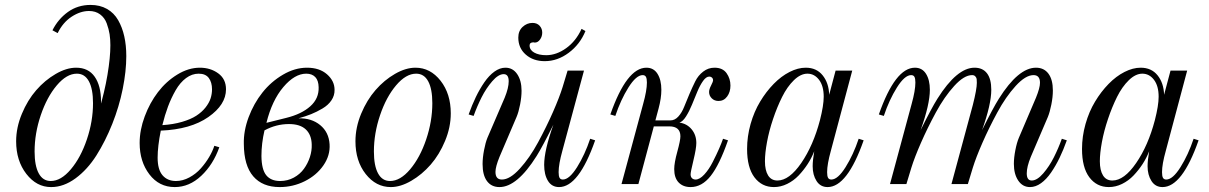

<svg xmlns="http://www.w3.org/2000/svg" viewBox="-20 -740 4862 772"><path d="M184.1 -12.2Q225.1 -12.2 264.9 -59.3Q304.7 -106.4 329.3 -179.4Q354 -252.4 354 -325.2Q354 -382.3 337.4 -413.1Q320.8 -443.8 289.1 -443.8Q248 -443.8 208.3 -396.7Q168.5 -349.6 143.8 -276.6Q119.1 -203.6 119.1 -130.9Q119.1 -73.7 135.7 -43Q152.3 -12.2 184.1 -12.2ZM186 12.2 187 -12.2Q224.6 -12.2 261.7 -53Q298.8 -93.8 327.1 -157.5Q355.5 -221.2 377.9 -295.2Q400.4 -369.1 412.1 -439Q423.8 -508.8 423.8 -558.1Q423.8 -581.5 420.7 -602.3Q417.5 -623 409.2 -645.8Q400.9 -668.5 382.6 -682.1Q364.3 -695.8 337.9 -695.8Q303.2 -695.8 268.1 -672.9Q232.9 -649.9 211.9 -606.9L190.9 -618.2Q213.4 -663.1 252.9 -691.7Q292.5 -720.2 344.2 -720.2Q381.8 -720.2 410.2 -704.1Q438.5 -688 455.1 -658.9Q471.7 -629.9 479.7 -593.8Q487.8 -557.6 487.8 -514.2Q487.8 -453.6 473.4 -382.3Q459 -311 431.4 -241.7Q403.8 -172.4 367.7 -115.2Q331.5 -58.1 283.7 -22.9Q235.8 12.2 186 12.2ZM386.2 -332Q386.2 -245.6 359.9 -166.5Q333.5 -87.4 286.6 -37.6Q239.7 12.2 185.1 12.2Q127 12.2 85.9 -40.8Q44.9 -93.8 44.9 -171.9Q44.9 -227.1 67.9 -282.2Q90.8 -337.4 125.7 -377.4Q160.6 -417.5 203.9 -442.6Q247.1 -467.8 286.1 -467.8Q335.4 -467.8 360.8 -431.4Q386.2 -395 386.2 -332Z M841.8 -153.8 861.8 -147.9Q837.4 -78.6 789.3 -33.2Q741.2 12.2 682.6 12.2Q619.6 12.2 580.6 -39.1Q541.5 -90.3 541.5 -165Q541.5 -217.3 561.8 -271.7Q582 -326.2 615 -369.4Q647.9 -412.6 692.9 -440.2Q737.8 -467.8 783.7 -467.8Q826.2 -467.8 857.4 -445.1Q888.7 -422.4 888.7 -380.9Q888.7 -318.8 817.6 -269.3Q746.6 -219.7 626.5 -214.8Q613.8 -151.4 613.8 -106Q613.8 -58.1 633.5 -35.2Q653.3 -12.2 687.5 -12.2Q714.8 -12.2 741.5 -26.6Q768.1 -41 787.6 -63Q807.1 -85 821 -108.6Q835 -132.3 841.8 -153.8ZM778.8 -443.8Q752 -443.8 728 -426Q704.1 -408.2 686.3 -377.2Q668.5 -346.2 655.5 -311.5Q642.6 -276.9 632.8 -236.8Q676.8 -239.7 711.9 -250Q747.1 -260.3 769.3 -274.7Q791.5 -289.1 806.2 -307.6Q820.8 -326.2 826.7 -344.2Q832.5 -362.3 832.5 -380.9Q832.5 -408.7 819.6 -426.3Q806.6 -443.8 778.8 -443.8Z M1051.3 -246.1 1131.3 -266.1Q1192.4 -281.2 1227.5 -312.5Q1262.7 -343.8 1261.2 -389.2Q1260.7 -416.5 1247.6 -430.2Q1234.4 -443.8 1211.4 -443.8Q1165 -443.8 1119.4 -390.1Q1073.7 -336.4 1051.3 -246.1ZM1043.5 -215.8Q1031.2 -163.1 1031.2 -112.8Q1031.7 -58.6 1050.5 -35.4Q1069.3 -12.2 1106.4 -12.2Q1136.2 -12.2 1161.4 -25.9Q1186.5 -39.6 1202.1 -61.3Q1217.8 -83 1226.1 -108.6Q1234.4 -134.3 1233.4 -159.2Q1232.4 -198.2 1209.5 -219.7Q1186.5 -241.2 1142.1 -241.2Q1090.3 -241.2 1043.5 -215.8ZM1180.2 -264.2Q1232.4 -265.6 1267.3 -237.1Q1302.2 -208.5 1305.2 -160.2Q1308.1 -115.2 1280.5 -75.2Q1252.9 -35.2 1205.6 -11.5Q1158.2 12.2 1104.5 12.2Q1035.6 12.2 998.3 -31Q960.9 -74.2 960.4 -161.1Q959 -213.4 979.7 -268.8Q1000.5 -324.2 1035.2 -367.9Q1069.8 -411.6 1117.7 -439.7Q1165.5 -467.8 1214.4 -467.8Q1264.6 -467.8 1294.9 -441.2Q1325.2 -414.6 1325.2 -378.9Q1325.7 -356 1312.7 -336.7Q1299.8 -317.4 1276.6 -303.7Q1253.4 -290 1231 -281Q1208.5 -272 1180.2 -264.2Z M1548.3 -12.2Q1589.4 -12.2 1629.2 -59.3Q1668.9 -106.4 1693.6 -179.4Q1718.3 -252.4 1718.3 -325.2Q1718.3 -382.3 1701.7 -413.1Q1685.1 -443.8 1653.3 -443.8Q1612.3 -443.8 1572.5 -396.7Q1532.7 -349.6 1508.1 -276.6Q1483.4 -203.6 1483.4 -130.9Q1483.4 -73.7 1500 -43Q1516.6 -12.2 1548.3 -12.2ZM1551.3 12.2Q1491.7 12.2 1450.4 -40.3Q1409.2 -92.8 1409.2 -171.9Q1409.2 -227.5 1432.1 -282.7Q1455.1 -337.9 1490 -377.9Q1524.9 -418 1568.1 -442.9Q1611.3 -467.8 1650.4 -467.8Q1710.4 -467.8 1751.5 -415.3Q1792.5 -362.8 1792.5 -284.2Q1792.5 -228.5 1769.5 -173.3Q1746.6 -118.2 1711.7 -78.1Q1676.8 -38.1 1633.5 -12.9Q1590.3 12.2 1551.3 12.2Z M2064 -588.9Q2064 -615.7 2081.3 -631.8Q2098.6 -647.9 2121.1 -647.9Q2139.2 -647.9 2149.7 -636.5Q2160.2 -625 2160.2 -608.9Q2160.2 -593.3 2151.4 -581.1Q2142.6 -568.8 2130.4 -568.8Q2129.4 -568.8 2127.4 -569.3Q2125.5 -569.8 2125 -569.8Q2109.4 -569.8 2109.4 -557.1Q2109.4 -539.1 2127.9 -528.6Q2146.5 -518.1 2176.3 -518.1Q2217.3 -518.1 2256.6 -546.4Q2295.9 -574.7 2318.4 -624L2334 -615.2Q2312 -561.5 2266.8 -527.8Q2221.7 -494.1 2170.4 -494.1Q2124 -494.1 2094 -520.5Q2064 -546.9 2064 -588.9ZM2353 -182.1 2373 -175.8Q2307.1 12.2 2228 12.2Q2198.7 12.2 2183.3 -12.7Q2168 -37.6 2168 -77.1Q2168 -135.3 2205.1 -238.8Q2161.6 -150.9 2137.7 -112.8Q2059.1 12.2 1988.3 12.2Q1956.1 12.2 1938.2 -11.7Q1920.4 -35.6 1920.4 -80.1Q1920.4 -106 1926.3 -136.5Q1932.1 -167 1939.9 -186L2009.3 -347.2Q2025.4 -386.7 2025.4 -413.1Q2025.4 -441.9 2005.4 -441.9Q1983.9 -441.9 1959.2 -413.3Q1934.6 -384.8 1916.5 -348.9Q1898.4 -313 1884.3 -273.9L1864.3 -279.8Q1877.9 -317.9 1893.3 -349.9Q1908.7 -381.8 1927.5 -409.2Q1946.3 -436.5 1968 -452.1Q1989.7 -467.8 2012.2 -467.8Q2042 -467.8 2059.6 -441.9Q2077.1 -416 2077.1 -375Q2077.1 -350.6 2071.3 -320.1Q2065.4 -289.6 2057.1 -270L1988.3 -108.9Q1972.2 -69.3 1972.2 -48.8Q1972.2 -18.1 1998 -18.1Q2030.3 -18.1 2070.1 -61.8Q2109.9 -105.5 2143.8 -168.2Q2177.7 -231 2203.6 -290Q2229.5 -349.1 2242.2 -390.1L2262.2 -456.1H2328.1L2241.2 -133.8Q2226.1 -79.6 2226.1 -47.9Q2226.1 -31.7 2230 -24.9Q2233.9 -18.1 2243.2 -18.1Q2269 -18.1 2300.3 -67.9Q2331.5 -117.7 2353 -182.1Z M2454.1 -273.9 2434.1 -279.8Q2500 -467.8 2579.1 -467.8Q2608.4 -467.8 2623.8 -443.1Q2639.2 -418.5 2639.2 -378.9Q2639.2 -345.2 2627.9 -303.2L2615.2 -255.9H2675.8Q2693.4 -255.9 2707.5 -271.5Q2721.7 -287.1 2731 -310.8Q2740.2 -334.5 2752 -361.8Q2763.7 -389.2 2775.4 -412.8Q2787.1 -436.5 2807.4 -452.1Q2827.6 -467.8 2853 -467.8Q2885.7 -467.8 2901.4 -445.8Q2917 -423.8 2917 -396Q2917 -370.1 2903.8 -352.1Q2890.6 -334 2869.1 -334Q2852.5 -334 2841.8 -344.7Q2831.1 -355.5 2831.1 -370.1Q2831.1 -380.9 2839.1 -396.2Q2847.2 -411.6 2847.2 -418Q2847.2 -423.8 2842.8 -428Q2838.4 -432.1 2832 -432.1Q2819.3 -432.1 2806.9 -414.6Q2794.4 -397 2783.7 -371.1Q2772.9 -345.2 2762.2 -318.8Q2751.5 -292.5 2738.3 -271.7Q2725.1 -251 2711.9 -247.1Q2742.2 -242.7 2761 -220Q2779.8 -197.3 2779.8 -165Q2779.8 -143.6 2768.3 -95.9Q2756.8 -48.3 2756.8 -39.1Q2756.8 -28.8 2762.5 -23.4Q2768.1 -18.1 2776.9 -18.1Q2793 -18.1 2811.8 -38.3Q2830.6 -58.6 2845.9 -88.9Q2861.3 -119.1 2871.3 -142.1Q2881.3 -165 2887.2 -182.1L2907.2 -175.8Q2873 -77.6 2837.6 -32.7Q2802.2 12.2 2756.8 12.2Q2726.6 12.2 2708.7 -6.3Q2690.9 -24.9 2690.9 -60.1Q2690.9 -85 2703.4 -130.4Q2715.8 -175.8 2715.8 -191.9Q2715.8 -231.9 2670.9 -231.9H2608.9L2546.9 0H2479L2565.9 -321.8Q2581.1 -376 2581.1 -408.2Q2581.1 -424.3 2577.1 -431.2Q2573.2 -438 2564 -438Q2538.1 -438 2506.8 -388.2Q2475.6 -338.4 2454.1 -273.9Z M3339.8 -456.1H3406.7L3320.8 -133.8Q3305.7 -79.6 3305.7 -47.9Q3305.7 -31.7 3309.6 -24.9Q3313.5 -18.1 3322.8 -18.1Q3348.6 -18.1 3379.9 -67.9Q3411.1 -117.7 3432.6 -182.1L3452.6 -175.8Q3386.7 12.2 3307.6 12.2Q3278.8 12.2 3263.2 -12.2Q3247.6 -36.6 3247.6 -71.8Q3247.6 -94.7 3253.9 -131.8Q3243.2 -104.5 3227.3 -80.1Q3211.4 -55.7 3191.2 -34.4Q3170.9 -13.2 3145 -0.5Q3119.1 12.2 3091.8 12.2Q3043 12.2 3013.4 -27.1Q2983.9 -66.4 2983.9 -141.1Q2983.9 -191.4 2998 -241.5Q3012.2 -291.5 3036.4 -331.5Q3060.5 -371.6 3090.8 -402.6Q3121.1 -433.6 3154.8 -450.7Q3188.5 -467.8 3219.7 -467.8Q3263.2 -467.8 3287.8 -437Q3312.5 -406.2 3314 -358.9ZM3106 -14.2Q3153.3 -14.2 3201.7 -84.5Q3250 -154.8 3276.9 -256.8Q3292 -315.9 3292 -351.1Q3292 -394.5 3273.2 -419.2Q3254.4 -443.8 3226.6 -443.8Q3199.2 -443.8 3172.1 -417.5Q3145 -391.1 3124.8 -350.3Q3104.5 -309.6 3088.4 -261.7Q3072.3 -213.9 3064 -168.9Q3055.7 -124 3055.7 -91.8Q3055.7 -55.2 3068.4 -34.7Q3081.1 -14.2 3106 -14.2Z M3533.7 -273.9 3513.7 -279.8Q3579.6 -467.8 3658.7 -467.8Q3688 -467.8 3703.4 -443.1Q3718.8 -418.5 3718.8 -378.9Q3718.8 -320.3 3681.6 -216.8Q3725.1 -304.7 3749 -342.8Q3827.6 -467.8 3898.4 -467.8Q3931.2 -467.8 3948.5 -445.3Q3965.8 -422.9 3965.8 -378.9Q3965.8 -320.3 3928.7 -216.8Q3972.2 -304.7 3996.1 -342.8Q4074.7 -467.8 4145.5 -467.8Q4177.7 -467.8 4195.6 -443.8Q4213.4 -419.9 4213.4 -376Q4213.4 -350.1 4207.3 -319.6Q4201.2 -289.1 4193.4 -270L4124.5 -108.9Q4108.4 -69.3 4108.4 -43Q4108.4 -14.2 4128.4 -14.2Q4149.9 -14.2 4174.6 -42.7Q4199.2 -71.3 4217.3 -107.2Q4235.4 -143.1 4249.5 -182.1L4269.5 -175.8Q4255.9 -137.7 4240.5 -105.7Q4225.1 -73.7 4206.3 -46.4Q4187.5 -19 4165.8 -3.4Q4144 12.2 4121.6 12.2Q4091.8 12.2 4074.2 -13.9Q4056.6 -40 4056.6 -81.1Q4056.6 -105.5 4062.5 -136Q4068.4 -166.5 4076.7 -186L4145.5 -347.2Q4161.6 -386.7 4161.6 -407.2Q4161.6 -438 4135.7 -438Q4103.5 -438 4063.7 -394.3Q4023.9 -350.6 3990 -287.8Q3956.1 -225.1 3930.2 -166Q3904.3 -106.9 3891.6 -65.9L3871.6 0H3805.7L3891.6 -317.9Q3907.7 -381.3 3907.7 -407.2Q3907.7 -417 3907 -422.4Q3906.2 -427.7 3901.6 -432.9Q3897 -438 3888.7 -438Q3856.4 -438 3816.7 -394.3Q3776.9 -350.6 3742.9 -287.8Q3709 -225.1 3683.1 -166Q3657.2 -106.9 3644.5 -65.9L3624.5 0H3558.6L3645.5 -321.8Q3660.6 -376 3660.6 -408.2Q3660.6 -424.3 3656.7 -431.2Q3652.8 -438 3643.6 -438Q3617.7 -438 3586.4 -388.2Q3555.2 -338.4 3533.7 -273.9Z M4686.5 -456.1H4753.4L4667.5 -133.8Q4652.3 -79.6 4652.3 -47.9Q4652.3 -31.7 4656.2 -24.9Q4660.2 -18.1 4669.4 -18.1Q4695.3 -18.1 4726.6 -67.9Q4757.8 -117.7 4779.3 -182.1L4799.3 -175.8Q4733.4 12.2 4654.3 12.2Q4625.5 12.2 4609.9 -12.2Q4594.2 -36.6 4594.2 -71.8Q4594.2 -94.7 4600.6 -131.8Q4589.8 -104.5 4574 -80.1Q4558.1 -55.7 4537.8 -34.4Q4517.6 -13.2 4491.7 -0.5Q4465.8 12.2 4438.5 12.2Q4389.6 12.2 4360.1 -27.1Q4330.6 -66.4 4330.6 -141.1Q4330.6 -191.4 4344.7 -241.5Q4358.9 -291.5 4383.1 -331.5Q4407.2 -371.6 4437.5 -402.6Q4467.8 -433.6 4501.5 -450.7Q4535.2 -467.8 4566.4 -467.8Q4609.9 -467.8 4634.5 -437Q4659.2 -406.2 4660.6 -358.9ZM4452.6 -14.2Q4500 -14.2 4548.3 -84.5Q4596.7 -154.8 4623.5 -256.8Q4638.7 -315.9 4638.7 -351.1Q4638.7 -394.5 4619.9 -419.2Q4601.1 -443.8 4573.2 -443.8Q4545.9 -443.8 4518.8 -417.5Q4491.7 -391.1 4471.4 -350.3Q4451.2 -309.6 4435.1 -261.7Q4418.9 -213.9 4410.6 -168.9Q4402.3 -124 4402.3 -91.8Q4402.3 -55.2 4415 -34.7Q4427.7 -14.2 4452.6 -14.2Z"/></svg>

Font: Flanker Steampunk
Style: Italic
Weight: 400
Italic angle: -12°
Designer: Alexey Kryukov, Leonardo Di Lena
Foundry: Alexey Kryukov, Leonardo Di Lena
Version: 1.210